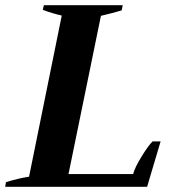

<svg xmlns="http://www.w3.org/2000/svg" viewBox="-38 -720 687 740"><path d="M-15 -18Q34 -33 74 -39L200 -660Q161 -669 127 -682L131 -700H435L431 -680Q398 -670 351 -659L226 -49H475Q482 -75 507.5 -116.5Q533 -158 550 -175H581L529 0H-18Z"/></svg>

Font: Trirong
Style: Bold Italic
Weight: 700
Italic angle: -12°
Designer: Katatrad Team
Foundry: CadsonDemak
Version: Version 1.001